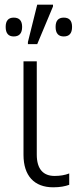

<svg xmlns="http://www.w3.org/2000/svg" viewBox="-20 -796 343 826"><path d="M140.1 -606 208 -768.1V-775.9H140.1L100.1 -615.2V-606ZM39.1 -639.2C63 -639.2 75.2 -652.8 75.2 -680.2C75.2 -707 63 -720.2 39.1 -720.2C16.1 -720.2 4.4 -707 4.4 -680.2C4.4 -652.8 16.1 -639.2 39.1 -639.2ZM254.4 -639.2C278.3 -639.2 290 -652.8 290 -680.2C290 -707 278.3 -720.2 254.4 -720.2C231 -720.2 219.2 -707 219.2 -680.2C219.2 -652.8 231 -639.2 254.4 -639.2ZM209 9.8C238.3 9.8 260.7 5.4 277.8 -1V-49.8C259.3 -42.5 238.3 -39.1 214.8 -39.1C167.5 -39.1 138.2 -66.9 138.2 -130.9V-532.2H81.1V-129.9C81.1 -39.6 127.4 9.8 209 9.8Z"/></svg>

Font: Noto Reveo Sans
Style: Regular
Weight: 300
Designer: Monotype Design Team
Foundry: Monotype Imaging Inc.
Version: Version 2.007